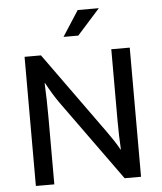

<svg xmlns="http://www.w3.org/2000/svg" viewBox="-57 -883 785 933"><g transform="rotate(-5 336.0 -417.0)"><path d="M349 -710H277L357 -834H460ZM80 -630H160L447 -231Q463 -209 478 -186Q493 -163 505 -141H507Q505 -176 504 -211Q503 -246 503 -281V-630H593V0H513L229 -394Q214 -415 198 -441.5Q182 -468 168 -494H166Q168 -452 169 -410Q170 -368 170 -326V0H80Z"/></g></svg>

Font: Mukta Mahee
Style: Regular
Weight: 400
Designer: Shuchita Grover, Noopur Datye, Girish Dalvi, Yashodeep Gholap
Foundry: Ek Type
Version: Version 2.538;PS 1.000;hotconv 16.6.51;makeotf.lib2.5.65220;